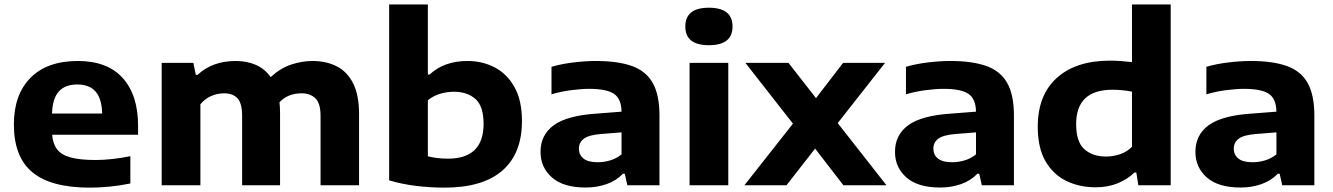

<svg xmlns="http://www.w3.org/2000/svg" viewBox="-20 -828 5958 858"><path d="M381 10.5Q208 10.5 125 -58Q42 -126.5 42 -272Q42 -405 116.2 -480.2Q190.5 -555.5 328 -555.5Q460 -555.5 528.5 -479.2Q597 -403 597 -266.5V-226H213Q216 -186 235 -161Q254 -136 295.5 -124.5Q337 -113 407.5 -113Q442.5 -113 483 -117.5Q523.5 -122 562.5 -130V-8Q513 2 467.8 6.2Q422.5 10.5 381 10.5ZM325 -450.5Q271 -450.5 242.8 -419.2Q214.5 -388 212.5 -320.5H436.5Q435 -387 407.2 -418.8Q379.5 -450.5 325 -450.5Z M702.5 0V-547H844L855 -493.5H863Q929 -555.5 1033.5 -555.5Q1083 -555.5 1123 -538.2Q1163 -521 1189.5 -483.5Q1233 -523.5 1281.2 -539.5Q1329.5 -555.5 1376.5 -555.5Q1438 -555.5 1485 -531.5Q1532 -507.5 1558.2 -455.2Q1584.5 -403 1584.5 -319V0H1412.5V-309.5Q1412.5 -367 1389.2 -389Q1366 -411 1328.5 -411Q1266 -411 1229 -371Q1231.5 -347.5 1231.5 -321V0H1062V-309.5Q1062 -367 1041 -389Q1020 -411 982 -411Q950.5 -411 922.8 -398.5Q895 -386 875.5 -362V0Z M1965.5 10.5Q1904 10.5 1840 2.8Q1776 -5 1719 -22V-808H1892V-495H1900Q1931 -524.5 1973.5 -540Q2016 -555.5 2069 -555.5Q2135.5 -555.5 2190.8 -526.8Q2246 -498 2279.2 -438.5Q2312.5 -379 2312.5 -287Q2312.5 -142 2225 -65.8Q2137.5 10.5 1965.5 10.5ZM1981.5 -119Q2141 -119 2141 -274.5Q2141 -353.5 2104.5 -385.8Q2068 -418 2008.5 -418Q1977.5 -418 1947 -409Q1916.5 -400 1892 -380V-129.5Q1909.5 -125 1932.2 -122Q1955 -119 1981.5 -119Z M2597.5 10Q2497.5 10 2446.5 -35Q2395.5 -80 2395.5 -149.5Q2395.5 -225.5 2455.2 -268.8Q2515 -312 2648 -320.5L2757.5 -329Q2756.5 -387 2723.2 -409Q2690 -431 2613 -431Q2578 -431 2532 -425Q2486 -419 2444.5 -406.5V-529.5Q2491 -543 2544.2 -549.2Q2597.5 -555.5 2642.5 -555.5Q2741 -555.5 2804 -533Q2867 -510.5 2897 -457.2Q2927 -404 2927 -311.5V0H2783.5L2772 -51.5H2763.5Q2734 -20.5 2690.5 -5.2Q2647 10 2597.5 10ZM2567 -163.5Q2567 -136 2587.5 -119.5Q2608 -103 2651 -103Q2678.5 -103 2706.5 -111.2Q2734.5 -119.5 2757.5 -138V-236.5L2663.5 -229Q2610.5 -224.5 2588.8 -208Q2567 -191.5 2567 -163.5Z M3061.5 0V-547H3234.5V0ZM3148 -626Q3042.5 -626 3042.5 -709.5Q3042.5 -793.5 3148 -793.5Q3253.5 -793.5 3253.5 -709.5Q3253.5 -626 3148 -626Z M3306.5 0 3523.5 -275.5 3311 -547H3503.5L3626.5 -389.5L3747.5 -547H3935L3723.5 -278L3941.5 0H3749L3622.5 -164L3494.5 0Z M4181.5 10Q4081.5 10 4030.5 -35Q3979.5 -80 3979.5 -149.5Q3979.5 -225.5 4039.2 -268.8Q4099 -312 4232 -320.5L4341.5 -329Q4340.5 -387 4307.2 -409Q4274 -431 4197 -431Q4162 -431 4116 -425Q4070 -419 4028.5 -406.5V-529.5Q4075 -543 4128.2 -549.2Q4181.5 -555.5 4226.5 -555.5Q4325 -555.5 4388 -533Q4451 -510.5 4481 -457.2Q4511 -404 4511 -311.5V0H4367.5L4356 -51.5H4347.5Q4318 -20.5 4274.5 -5.2Q4231 10 4181.5 10ZM4151 -163.5Q4151 -136 4171.5 -119.5Q4192 -103 4235 -103Q4262.5 -103 4290.5 -111.2Q4318.5 -119.5 4341.5 -138V-236.5L4247.5 -229Q4194.5 -224.5 4172.8 -208Q4151 -191.5 4151 -163.5Z M4876 9Q4804.5 9 4746 -19Q4687.5 -47 4652.5 -106.8Q4617.5 -166.5 4617.5 -262Q4617.5 -403.5 4703 -480.2Q4788.5 -557 4940.5 -557Q4966.5 -557 4992 -555Q5017.5 -553 5038.5 -550.5V-808H5211.5V0H5067L5058 -57H5049.5Q5018.5 -27 4974.8 -9Q4931 9 4876 9ZM4922.5 -128.5Q4953.5 -128.5 4984.2 -138.5Q5015 -148.5 5038.5 -172V-418.5Q5021 -422 4998.5 -424.5Q4976 -427 4952 -427Q4789 -427 4789 -273.5Q4789 -194.5 4825.5 -161.5Q4862 -128.5 4922.5 -128.5Z M5524 10Q5424 10 5373 -35Q5322 -80 5322 -149.5Q5322 -225.5 5381.8 -268.8Q5441.5 -312 5574.5 -320.5L5684 -329Q5683 -387 5649.8 -409Q5616.5 -431 5539.5 -431Q5504.5 -431 5458.5 -425Q5412.5 -419 5371 -406.5V-529.5Q5417.5 -543 5470.8 -549.2Q5524 -555.5 5569 -555.5Q5667.5 -555.5 5730.5 -533Q5793.5 -510.5 5823.5 -457.2Q5853.5 -404 5853.5 -311.5V0H5710L5698.5 -51.5H5690Q5660.5 -20.5 5617 -5.2Q5573.5 10 5524 10ZM5493.5 -163.5Q5493.5 -136 5514 -119.5Q5534.5 -103 5577.5 -103Q5605 -103 5633 -111.2Q5661 -119.5 5684 -138V-236.5L5590 -229Q5537 -224.5 5515.2 -208Q5493.5 -191.5 5493.5 -163.5Z"/></svg>

Font: Encode Sans Expanded Expanded
Style: Bold
Weight: 700
Width: 7
Designer: Multiple Designers
Foundry: Impallari Type
Version: Version 3.000; ttfautohint (v1.8.3) -l 8 -r 50 -G 200 -x 14 